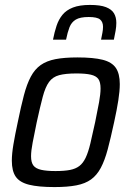

<svg xmlns="http://www.w3.org/2000/svg" viewBox="-20 -751 534 779"><path d="M201 8Q136 8 98 -1.5Q60 -11 44 -34Q28 -57 28 -99Q28 -127 34.5 -165.5Q41 -204 52 -255Q65 -319 77 -364.5Q89 -410 105 -440Q121 -470 145 -487Q169 -504 205 -511Q241 -518 294 -518Q359 -518 396.5 -508.5Q434 -499 450 -475.5Q466 -452 466 -410Q466 -382 460 -343.5Q454 -305 443 -255Q429 -190 417 -145Q405 -100 389 -70Q373 -40 349.5 -23Q326 -6 290 1Q254 8 201 8ZM205 -57Q241 -57 264 -61.5Q287 -66 302 -77.5Q317 -89 327.5 -111Q338 -133 346.5 -168.5Q355 -204 366 -255Q376 -303 382 -336.5Q388 -370 388 -392Q388 -418 379 -430.5Q370 -443 348.5 -448Q327 -453 290 -453Q246 -453 220 -446Q194 -439 179 -418.5Q164 -398 153.5 -358.5Q143 -319 129 -255Q119 -206 112.5 -172.5Q106 -139 106 -117Q106 -92 115.5 -79.5Q125 -67 147 -62Q169 -57 205 -57ZM195 -590Q201 -621 209.5 -646.5Q218 -672 233.5 -691Q249 -710 276 -720.5Q303 -731 345 -731Q387 -731 410 -722Q433 -713 442.5 -697Q452 -681 452 -658Q452 -643 449 -626Q446 -609 442 -590H390Q393 -605 395.5 -618Q398 -631 398 -642Q398 -662 386 -672Q374 -682 340 -682Q305 -682 287.5 -671.5Q270 -661 262 -640.5Q254 -620 248 -590Z"/></svg>

Font: Saira SemiCondensed
Style: Italic
Weight: 400
Width: 4
Italic angle: -12°
Designer: Hector Gatti with collaboration of the Omnibus-Type team
Foundry: Omnibus-Type
Version: Version 1.101